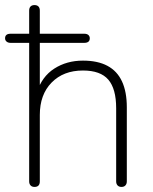

<svg xmlns="http://www.w3.org/2000/svg" viewBox="-30 -731 603 757"><path d="M106 6Q96 6 90.5 0Q85 -6 85 -16V-562H12Q2 -562 -4 -567Q-10 -572 -10 -580Q-10 -598 12 -598H94L85 -589V-689Q85 -700 90.5 -705.5Q96 -711 106 -711Q116 -711 121.5 -705.5Q127 -700 127 -689V-589L118 -598H302Q313 -598 318.5 -593Q324 -588 324 -580Q324 -562 302 -562H127V-366H115Q135 -429 184 -460.5Q233 -492 297 -492Q355 -492 393.5 -471.5Q432 -451 451 -410Q470 -369 470 -308V-16Q470 -6 464.5 0Q459 6 449 6Q439 6 433.5 0Q428 -6 428 -16V-304Q428 -381 397 -417Q366 -453 297 -453Q220 -453 173.5 -405.5Q127 -358 127 -278V-16Q127 6 106 6Z"/></svg>

Font: Nunito ExtraLight
Style: Regular
Weight: 200
Designer: Vernon Adams
Foundry: Vernon Adams
Version: Version 3.602